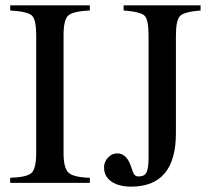

<svg xmlns="http://www.w3.org/2000/svg" viewBox="-20 -682 787 716"><path d="M728 -662V-643Q667 -638 651.5 -622.5Q636 -607 636 -549V-185Q636 14 469 14Q423 14 395.5 -5Q368 -24 368 -58Q368 -78 382.5 -94Q397 -110 417 -110Q450 -110 466 -68Q468 -63 471 -54.5Q474 -46 475.5 -41.5Q477 -37 480 -32.5Q483 -28 487 -26Q491 -24 497 -24Q519 -24 526.5 -39.5Q534 -55 534 -94V-550Q534 -609 519 -623.5Q504 -638 441 -643V-662ZM315 0H18V-19Q81 -21 98 -37.5Q115 -54 115 -112V-551Q115 -609 99 -624Q83 -639 18 -643V-662H315V-643Q252 -640 234.5 -624Q217 -608 217 -551V-112Q217 -56 235 -38.5Q253 -21 315 -19Z"/></svg>

Font: STIX Math
Style: Regular
Weight: 400
Designer: MicroPress Inc., with final additions and corrections provided by Coen Hoffman, Elsevier (retired)
Version: Version 1.1.1